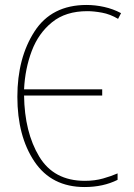

<svg xmlns="http://www.w3.org/2000/svg" viewBox="-20 -744 540 774"><path d="M454 -19V-45Q429 -34 395.5 -24.5Q362 -15 322 -15Q197 -15 138 -113Q79 -211 77 -359H392V-384H77Q81 -467 108 -538.5Q135 -610 190 -654.5Q245 -699 332 -699Q358 -699 391 -693Q424 -687 456 -668L468 -691Q436 -708 400 -716Q364 -724 329 -724Q188 -724 119 -617Q50 -510 50 -354Q50 -195 119 -92.5Q188 10 321 10Q396 10 454 -19Z"/></svg>

Font: Noto Sans Mono UI Condensed Thin
Style: Regular
Weight: 250
Width: 3
Designer: Monotype Design team
Foundry: Monotype Imaging Inc.
Version: 1.000